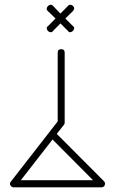

<svg xmlns="http://www.w3.org/2000/svg" viewBox="-20 -783 524 819"><path d="M24.4 7.3C27.3 12.7 31.7 15.6 38.1 16.1H413.1C419.4 15.6 424.3 12.7 426.8 6.8C427.7 4.4 428.2 2.4 428.2 0.5C428.2 -2.9 426.8 -6.3 423.8 -9.8L222.2 -211.9L252.9 -251C254.9 -253.4 255.9 -256.3 255.9 -259.8V-558.1C255.9 -568.4 251 -573.2 240.7 -573.2C231 -573.2 226.1 -568.4 226.1 -558.1V-265.1L25.9 -7.8C23.4 -5.4 22.5 -2.4 22.5 0.5C22.5 2.9 22.9 4.9 24.4 7.3ZM204.1 -188 377 -14.2H68.8ZM216.8 -704.1 185.1 -671.9C167.5 -661.1 194.3 -633.8 206.1 -650.9L237.8 -683.1L270 -650.9C280.8 -633.8 308.1 -661.6 291 -671.9L258.8 -704.1L291 -735.8C294.4 -739.7 296.4 -743.7 296.4 -747.1C296.4 -757.8 278.8 -769.5 270 -757.8L237.8 -725.1L206.1 -757.8C193.8 -773.4 168.5 -748 184.1 -735.8Z"/></svg>

Font: Nemoy
Style: Light
Weight: 300
Designer: BSozoo
Foundry: BSozoo
Version: Version 001.000